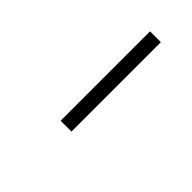

<svg xmlns="http://www.w3.org/2000/svg" viewBox="33 -931 439 439"><g transform="rotate(-45 253.0 -711.5)"><path d="M155.5 -694V-729H444.5V-694Z"/></g></svg>

Font: Encode Sans XLt
Style: Regular
Weight: 200
Designer: Multiple Designers
Foundry: Impallari Type
Version: Version 3.002; ttfautohint (v1.8.3) -l 8 -r 50 -G 200 -x 14 